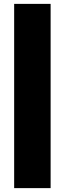

<svg xmlns="http://www.w3.org/2000/svg" viewBox="-20 -891 334 990"><path d="M53 79V-871H241V79Z"/></svg>

Font: Farlight84_Sys_V01
Style: Bold
Weight: 700
Designer: Monotype Design Team, Nadine Chahine and Nizar Qandah
Foundry: Monotype Imaging Inc.
Version: Version 2.004;October 31, 2024;FontCreator 14.0.0.2814 64-bi